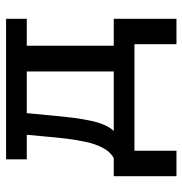

<svg xmlns="http://www.w3.org/2000/svg" viewBox="-4 -470 616 649"><g transform="rotate(-90 304.5 -146.0)"><path d="M33 142V-70H94Q115 -81 128.5 -106.5Q142 -132 149 -165Q156 -198 160 -231.5Q164 -265 166 -290L173 -364H90V-434H565V-364H474V-70H565V142H479V0H119V142ZM186 -70H387V-364H246L238 -279Q231 -197 220 -146Q209 -95 186 -70Z"/></g></svg>

Font: Podkova Medium
Style: Regular
Weight: 500
Designer: Ilya Yudin
Foundry: Cyreal (www.cyreal.org)
Version: Version 2.103